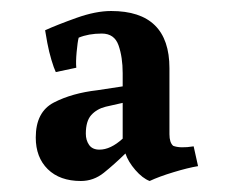

<svg xmlns="http://www.w3.org/2000/svg" viewBox="-20 -635 421 349"><path d="M288 -511V-391Q288 -376 294.7 -370Q307.1 -365 332 -369L340 -333Q321.7 -330 295.4 -322Q269 -314 252 -306Q239 -311 226 -326Q213 -341 208 -356Q187.5 -336 168.8 -321Q150.1 -306 127 -306Q88.7 -306 66.8 -327.5Q45 -349 45 -385Q45 -431.7 78 -448.7Q110.9 -465.7 157 -471L203 -478V-502Q203 -531 195.5 -552.5Q188 -574 165 -574Q141 -574 123 -566.5Q121 -559 119.3 -540.5Q117.6 -522.1 118.7 -511.9L81.4 -504Q78 -511 73.5 -526Q69 -541 66 -557Q63 -573 62 -580Q84 -590 119 -602.5Q154 -615 182 -615Q288 -615 288 -511ZM136 -392Q136 -380.1 142 -371.5Q148 -363 160.8 -363Q181 -363 203 -383V-448L172 -441Q156 -437 146 -426Q136 -415 136 -392Z"/></svg>

Font: Buenard
Style: Regular
Weight: 400
Version: Version 2.000